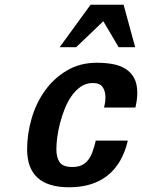

<svg xmlns="http://www.w3.org/2000/svg" viewBox="-20 -780 602 814"><path d="M95 -147Q95 -212 114 -277.5Q133 -343 170.5 -395.5Q208 -448 263.5 -481Q319 -514 391 -514Q426 -514 457 -508.5Q488 -503 511.5 -488.5Q535 -474 548.5 -449.5Q562 -425 562 -386Q562 -371 560 -356Q558 -341 554 -324H421Q427 -347 427 -367Q427 -393 415.5 -410.5Q404 -428 373 -428Q345 -428 322.5 -412.5Q300 -397 283 -372.5Q266 -348 254 -317.5Q242 -287 234 -256Q226 -225 222.5 -196.5Q219 -168 219 -148Q219 -112 233 -92Q247 -72 286 -72Q310 -72 326 -79.5Q342 -87 353.5 -101.5Q365 -116 372.5 -137Q380 -158 386 -184H522Q499 -86 436 -36Q373 14 273 14Q95 14 95 -147ZM483 -580 418 -690 303 -580H233L364 -760H504L553 -580Z"/></svg>

Font: Perun
Style: Bold Italic
Weight: 700
Italic angle: -12°
Foundry: Copyright (c) Stefan Peev, Context Ltd, 2016
Version: Version 1.027